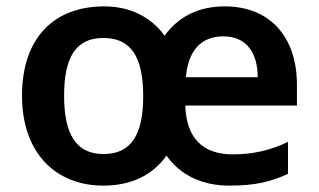

<svg xmlns="http://www.w3.org/2000/svg" viewBox="-20 -572 999 602"><path d="M685 -552C601 -552 539 -519 496 -460C453 -520 386 -552 307 -552C147 -552 49 -451 49 -272C49 -91 156 10 304 10C390 10 458 -22 502 -84C547 -21 616 10 699 10C780 10 829 -2 883 -27V-127C826 -100 772 -88 710 -88C614 -88 564 -141 561 -241H911V-306C911 -461 822 -552 685 -552ZM680 -458C754 -458 788 -405 788 -330H563C570 -416 613 -458 680 -458ZM304 -453C392 -453 429 -392 429 -270C429 -151 392 -89 305 -89C217 -89 181 -153 181 -272C181 -391 217 -453 304 -453Z"/></svg>

Font: Noto Sans Myanmar UI SemiBold
Style: Regular
Weight: 600
Designer: Monotype Design Team
Foundry: Monotype Imaging Inc.
Version: Version 2.103